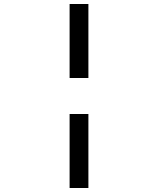

<svg xmlns="http://www.w3.org/2000/svg" viewBox="-20 -880 790 960"><path d="M422 -490H328V-860H422ZM422 60H328V-310H422Z"/></svg>

Font: Martian Mono VF sWd Rg
Style: Regular
Weight: 400
Width: 6
Monospace: yes
Designer: Roman Shamin
Foundry: Evil Martians
Version: Version 1.100